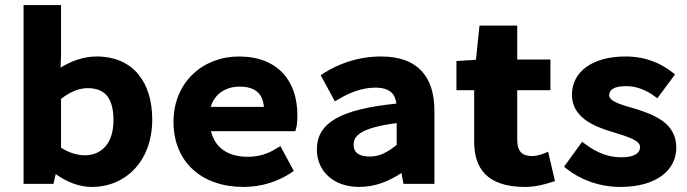

<svg xmlns="http://www.w3.org/2000/svg" viewBox="-20 -726 2714 758"><path d="M191 0 200 -39C243 -7 294 12 343 12C475 12 581 -89 581 -254C581 -401 506 -503 361 -503C311 -503 263 -486 219 -459L221 -509V-706H73V0ZM221 -336C260 -365 293 -378 326 -378C396 -378 428 -337 428 -251C428 -155 376 -113 316 -113C289 -113 257 -120 221 -143Z M941 12C1016 12 1079 -11 1128 -43L1140 -51L1087 -149L1073 -141C1039 -119 1002 -107 958 -107C882 -107 829 -141 813 -208H1146L1149 -219C1153 -232 1154 -251 1154 -272C1154 -404 1079 -503 923 -503C783 -503 665 -403 665 -245C665 -85 778 12 941 12ZM926 -384C986 -384 1017 -358 1022 -304H812C828 -358 874 -384 926 -384Z M1398 12C1462 12 1516 -11 1565 -43L1573 0H1695V-289C1695 -423 1629 -503 1485 -503C1390 -503 1313 -472 1258 -437L1246 -429L1302 -326L1316 -334C1359 -360 1410 -380 1461 -380C1520 -380 1540 -355 1545 -317C1328 -295 1231 -243 1231 -136C1231 -49 1298 12 1398 12ZM1546 -240V-154C1509 -124 1478 -108 1440 -108C1399 -108 1376 -122 1376 -156C1376 -190 1406 -222 1546 -240Z M2053 12C2094 12 2130 2 2158 -7L2171 -11L2144 -127L2127 -120C2115 -115 2096 -110 2082 -110C2043 -110 2022 -126 2022 -174V-370H2153V-491H2022V-625H1873L1859 -490L1782 -485V-370H1852V-167C1852 -65 1899 12 2053 12Z M2218 -59C2269 -18 2345 12 2429 12C2574 12 2650 -56 2650 -143C2650 -239 2565 -272 2493 -295C2425 -314 2385 -327 2385 -350C2385 -369 2400 -386 2452 -386C2492 -386 2530 -371 2563 -347L2575 -338L2645 -432L2634 -441C2592 -473 2534 -503 2450 -503C2316 -503 2238 -441 2238 -352C2238 -265 2320 -228 2395 -206C2461 -186 2507 -171 2507 -146C2507 -124 2489 -105 2433 -105C2380 -105 2335 -124 2291 -157L2278 -166L2207 -68Z"/></svg>

Font: Falling Sky
Style: Bd+
Weight: 400
Designer: Paul D. Hunt
Foundry: Adobe Systems Incorporated
Version: Version 1.02